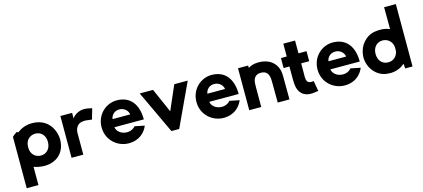

<svg xmlns="http://www.w3.org/2000/svg" viewBox="-52 -875 3097 1406"><g transform="rotate(-15 1497.0 -171.5)"><path d="M15 130H104V-8C131 1 160 6 185 6C270 6 344 -47 344 -154C344 -206 309 -320 175 -320C125 -320 89 -302 63 -282C55 -280 51 -291 48 -285C35 -277 23 -268 15 -259ZM103 -153V-160C103 -209 136 -239 178 -240C223 -240 253 -207 253 -158C253 -107 222 -74 178 -74C137 -74 103 -104 103 -153Z M390 0H479V-164C479 -188 490 -230 534 -236C554 -239 572 -237 587 -234C595 -233 601 -232 607 -232L630 -312C624 -312 611 -317 590 -320C582 -321 574 -321 564 -321C527 -319 491 -296 479 -274V-317H390Z M660 -158C660 -57 742 6 823 6C908 6 951 -45 969 -89L895 -104C879 -84 851 -73 823 -76C787 -79 756 -102 751 -135H974C974 -250 919 -321 817 -321C736 -321 660 -255 660 -158ZM753 -196C758 -227 782 -252 819 -252C858 -252 884 -223 887 -196Z M994 -326 1147 0H1206L1358 -326H1256L1176 -142L1095 -326Z M1379 -158C1379 -57 1461 6 1542 6C1627 6 1670 -45 1688 -89L1614 -104C1598 -84 1570 -73 1542 -76C1506 -79 1475 -102 1470 -135H1693C1693 -250 1638 -321 1536 -321C1455 -321 1379 -255 1379 -158ZM1472 -196C1477 -227 1501 -252 1538 -252C1577 -252 1603 -223 1606 -196Z M1737 0H1828V-152C1828 -162 1828 -172 1829 -181C1832 -222 1853 -243 1890 -243C1932 -243 1952 -217 1952 -164L1953 0H2042L2041 -178C2042 -266 1984 -322 1890 -321C1859 -321 1834 -313 1814 -300V-318H1737Z M2060 -233H2104V-144C2104 -132 2104 -121 2105 -110C2107 -58 2126 -8 2193 0C2224 3 2251 -6 2262 -5L2248 -84C2240 -84 2227 -80 2214 -85C2201 -89 2194 -102 2193 -127C2192 -133 2193 -139 2193 -146V-233H2254V-309H2193V-406H2104V-309H2060Z M2297 -158C2297 -57 2379 6 2460 6C2545 6 2588 -45 2606 -89L2532 -104C2516 -84 2488 -73 2460 -76C2424 -79 2393 -102 2388 -135H2611C2611 -250 2556 -321 2454 -321C2373 -321 2297 -255 2297 -158ZM2390 -196C2395 -227 2419 -252 2456 -252C2495 -252 2521 -223 2524 -196Z M2645 -147C2650 -68 2709 -1 2786 4C2796 5 2806 5 2815 5C2859 2 2891 -14 2916 -36C2918 -28 2919 -5 2919 0H2975V-473H2886L2887 -307C2865 -316 2841 -321 2818 -321C2802 -321 2787 -320 2776 -318C2706 -308 2652 -246 2646 -173C2645 -164 2644 -156 2645 -147ZM2737 -158C2737 -208 2768 -241 2812 -241C2851 -240 2881 -214 2887 -173V-142C2881 -101 2851 -75 2812 -75C2767 -75 2737 -108 2737 -158Z"/></g></svg>

Font: Rabbid Highway Sign II Hop
Style: Regular
Weight: 400
Foundry: Cannot Into Space Fonts
Version: Version 0.277